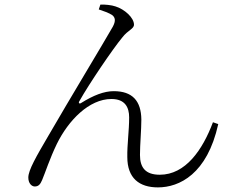

<svg xmlns="http://www.w3.org/2000/svg" viewBox="-20 -784 1040 834"><path d="M409 -743C427 -737 454 -728 468 -718C480 -708 484 -694 470 -668C432 -601 282 -353 190 -194C138 -105 103 -45 103 -13C103 13 118 26 131 26C147 26 155 17 163 -2C177 -35 196 -95 227 -159C277 -261 367 -354 464 -354C523 -354 541 -318 541 -274C541 -216 532 -155 533 -102C533 -10 585 30 666 30C759 30 880 -28 928 -245L905 -253C860 -133 786 -25 674 -25C612 -25 588 -56 588 -111C588 -156 594 -219 594 -265C593 -346 555 -388 474 -388C432 -388 386 -370 333 -337C325 -331 319 -337 325 -345C367 -420 471 -573 511 -621C535 -653 562 -658 562 -677C562 -707 521 -744 482 -756C465 -762 436 -765 416 -764Z"/></svg>

Font: Noto Serif JP Light
Style: Regular
Weight: 300
Designer: Ryoko NISHIZUKA 西塚涼子 (kana & ideographs); Frank Grießhammer (Latin, Greek & Cyrillic); Wenlong ZHANG 张文龙 (bopomofo); San
Foundry: Adobe
Version: Version 2.001;hotconv 1.1.0;makeotfexe 2.6.0